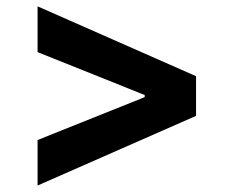

<svg xmlns="http://www.w3.org/2000/svg" viewBox="-20 -594 720 606"><path d="M598.8 -228.3 98.6 -8.4V-152L441.4 -289.3L436.7 -282V-299.8L441.4 -292.2L98.6 -429.5V-574L598.8 -353.5Z"/></svg>

Font: GitLab Sans
Style: Regular
Weight: 400
Designer: Rasmus Andersson
Foundry: Modifications by GitLab B.V., manufactured by rsms
Version: Version 4.000;git-c8fb6b7